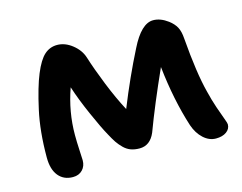

<svg xmlns="http://www.w3.org/2000/svg" viewBox="-79 -610 973 772"><g transform="rotate(-15 407.5 -224.0)"><path d="M137.2 41Q99.1 41 77.1 14.2Q55.2 -12.7 55.2 -62Q55.2 -171.4 74.2 -256.8Q93.8 -345.7 115 -397Q136.2 -448.2 158.9 -468.5Q181.6 -488.8 211.9 -488.8Q244.6 -488.8 274.7 -465.1Q304.7 -441.4 314.9 -409.2Q331.1 -357.4 358.6 -288.8Q386.2 -220.2 414.1 -168Q462.9 -289.6 516.1 -394Q561 -484.9 610.8 -484.9Q641.1 -484.9 671.9 -461.9Q691.4 -447.3 701.2 -429.4Q710.9 -411.6 712.9 -380.9Q724.6 -234.9 746.1 -151.9Q754.9 -115.2 766.8 -80.3Q778.8 -45.4 785.9 -26.9Q793 -8.3 793 -2.9Q793 16.1 776.4 28.1Q759.8 40 732.9 40Q704.6 40 680.9 18.3Q657.2 -3.4 645 -39.1Q607.9 -154.8 592.8 -294.9Q530.3 -156.2 490.2 -48.8Q469.7 -1 425.8 -1Q405.3 -1 389.4 -6.8Q373.5 -12.7 360.4 -25.6Q347.2 -38.6 337.6 -52.7Q328.1 -66.9 315.9 -89.8Q298.3 -121.1 268.6 -188.2Q238.8 -255.4 221.2 -310.1Q188 -216.8 188 -120.1Q188 -93.3 189.9 -57.1Q191.9 -21 191.9 -14.2Q191.9 9.8 177 25.4Q162.1 41 137.2 41Z"/></g></svg>

Font: Shantell Sans Bouncy
Style: Regular
Weight: 600
Designer: Stephen Nixon, Anya Danilova, Shantell Martin
Foundry: Arrow Type
Version: Version 1.006;[9816181b4]